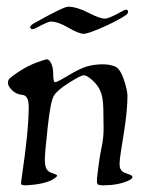

<svg xmlns="http://www.w3.org/2000/svg" viewBox="-20 -554 460 581"><path d="M71.8 -469.7Q71.3 -470.7 71.3 -471.7Q71.3 -476.6 81.1 -482.4Q171.9 -533.7 186 -533.7Q211.9 -533.7 247.1 -515.6Q282.2 -497.6 297.4 -497.6Q310.1 -497.6 348.6 -519.5Q363.8 -528.3 366.7 -522Q367.7 -520 367.7 -518.6Q367.7 -512.2 357.4 -505.9Q337.9 -493.2 300.3 -475.6Q247.6 -451.7 233.4 -451.7Q218.8 -451.7 187 -470.2Q155.3 -488.8 133.3 -488.8Q125.5 -488.8 87.9 -468.8Q75.2 -462.4 71.8 -469.7ZM365.7 -264.2Q365.7 -221.2 355.5 -156.2L346.2 -97.2Q341.8 -69.3 341.8 -59.1Q341.8 -48.8 344.2 -43.5Q346.7 -38.1 350.6 -34.9Q354.5 -31.7 367.7 -27.3Q380.9 -23.4 380.9 -18.1Q380.9 -12.7 366.2 -6.3Q335.9 6.8 292 6.8Q277.8 6.8 275.1 2.7Q272.5 -1.5 273.4 -13.2Q280.3 -75.2 286.9 -105.5Q293.5 -135.7 293.5 -163.1Q293.5 -190.4 292.7 -224.9Q292 -259.3 283.9 -278.1Q275.9 -296.9 259.3 -311.5Q242.7 -326.2 233.4 -326.2Q224.6 -326.2 189 -303.7Q153.3 -281.2 143.1 -264.4Q132.8 -247.6 124.3 -168.9Q115.7 -90.3 115.7 -71.3Q115.7 -52.2 120.4 -43.5Q125 -34.7 136.2 -30.8Q147.5 -26.9 149.2 -26.1Q150.9 -25.4 152.3 -23.9Q153.8 -22.5 151.4 -19.5Q131.3 -0.5 81.5 4.9Q64 6.8 55.2 6.8Q46.9 6.8 44.7 4.2Q42.5 1.5 45.9 -18.1Q66.9 -158.7 66.9 -230.5Q66.9 -265.1 47.9 -266.8Q28.8 -268.6 16.4 -281Q3.9 -293.5 3.9 -303.7Q3.9 -307.1 6.1 -312.7Q8.3 -318.4 36.6 -336.9Q64.9 -355.5 91.3 -365Q117.7 -374.5 121.6 -374.5Q128.9 -374.5 135 -362.1Q141.1 -349.6 141.1 -327.4Q141.1 -305.2 147 -305.2Q152.8 -305.2 186.8 -325.7Q220.7 -346.2 242.7 -352.8Q264.6 -359.4 291.5 -359.4Q310.5 -359.4 326.9 -353.3Q343.3 -347.2 354.5 -314Q365.7 -280.8 365.7 -264.2Z"/></svg>

Font: Eadui
Style: Medium
Weight: 500
Designer: Peter S. Baker
Version: Version 1.1